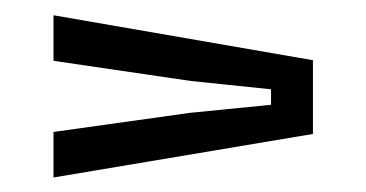

<svg xmlns="http://www.w3.org/2000/svg" viewBox="-20 -519 492 258"><path d="M51.9 -280.5V-341.7L235.5 -367.4L344.2 -378.2V-399L236.3 -410.2L51.9 -437.3V-498.5L400.5 -438.1V-339Z"/></svg>

Font: Big Shoulders Stencil Thin
Style: Regular
Weight: 100
Designer: Patric King
Foundry: XO Type Co
Version: Version 2.001